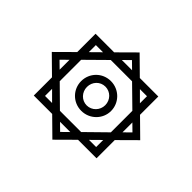

<svg xmlns="http://www.w3.org/2000/svg" viewBox="-200 -996 1402 1402"><g transform="rotate(45 501.0 -294.5)"><path d="M825 -164 957 -295 825 -425V-614H634L501 -745L369 -614H177V-425L45 -294L177 -164V24H367L501 156L634 24H825ZM501 -666 554 -614H448ZM765 -184 610 -32H391L237 -184V-405L391 -557H611L765 -406ZM237 -557H311L237 -484ZM765 -557V-484L692 -557ZM501 -449C414 -449 347 -380 347 -295C347 -211 414 -142 501 -142C587 -142 656 -211 656 -295C656 -380 587 -449 501 -449ZM501 -198C448 -198 407 -242 407 -295C407 -349 448 -392 501 -392C554 -392 596 -349 596 -295C596 -242 554 -198 501 -198ZM877 -295 825 -244V-346ZM125 -294 177 -345V-243ZM691 -32 765 -105V-32ZM237 -32V-105L310 -32ZM501 76 448 24H554Z"/></g></svg>

Font: Hejaz
Style: Regular
Weight: 400
Designer: Bandar Raffah (Arabic) and Santiago Orozco (Latin)
Foundry: Caramella and Typemade
Version: Version 1.010;hotconv 1.0.109;makeotfexe 2.5.65596